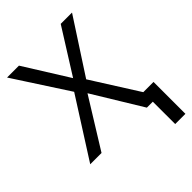

<svg xmlns="http://www.w3.org/2000/svg" viewBox="-255 -833 1141 1141"><g transform="rotate(-45 315.5 -263.0)"><path d="M530 188V0H480L291 -310L99 0H4L241 -372L19 -714H119L294 -434L470 -714H565L344 -374L530 -80H616V188Z"/></g></svg>

Font: Noto Sans
Style: Regular
Weight: 400
Designer: Monotype Design Team
Foundry: Monotype Imaging Inc.
Version: Version 1.902